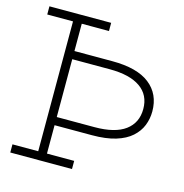

<svg xmlns="http://www.w3.org/2000/svg" viewBox="-110 -853 912 954"><g transform="rotate(15 346.0 -376.0)"><path d="M27.5 -710V-752H345V-710H205V-42H345V0H27.5V-42H160V-710ZM192.5 -527.5V-569.5H400Q528 -569.5 592.2 -519.2Q656.5 -469 656.5 -379.5Q656.5 -341.5 642.8 -307Q629 -272.5 598.8 -245.5Q568.5 -218.5 518.8 -203.2Q469 -188 397 -188H198.5V-230H399Q504 -230 557 -269.2Q610 -308.5 610 -379.5Q610 -451.5 555.5 -489.5Q501 -527.5 398.5 -527.5Z"/></g></svg>

Font: Hepta Slab Light
Style: Regular
Weight: 300
Designer: Michael LaGattuta
Foundry: Michael LaGattuta
Version: Version 1.102